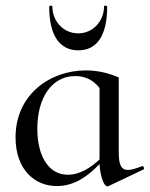

<svg xmlns="http://www.w3.org/2000/svg" viewBox="-20 -648 530 679"><path d="M257 -470C324 -470 359 -524 359 -624C359 -629 348 -629 348 -626C348 -573 308 -530 257 -530C204 -530 165 -573 165 -626C165 -629 154 -629 154 -624C154 -524 190 -470 257 -470ZM482 -60C460 -52 444 -47 433 -47C409 -47 400 -64 400 -108V-374C366 -389 326 -399 284 -399C156 -399 35 -313 35 -162C35 -49 102 10 181 10C245 10 293 -27 332 -68C335 -19 349 11 359 11C361 11 362 11 364 10L488 -49C492 -52 487 -63 482 -60ZM220 -30C153 -30 112 -94 112 -193C112 -301 162 -379 246 -379C279 -379 308 -367 332 -337V-84C302 -56 263 -30 220 -30Z"/></svg>

Font: Cormorant Infant Book
Style: Regular
Weight: 500
Designer: Christian Thalmann (Catharsis Fonts)
Version: Version 1.000;PS 002.000;hotconv 1.0.88;makeotf.lib2.5.64775